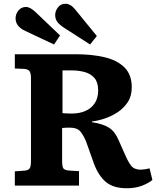

<svg xmlns="http://www.w3.org/2000/svg" viewBox="-20 -989 836 1023"><path d="M656 14Q583 14 543.5 -20Q504 -54 481 -116L439 -234Q426 -266 409 -287.5Q392 -309 350 -309Q340 -309 330 -308.5Q320 -308 311 -307V-130Q311 -102 317.5 -92Q324 -82 351 -80L401 -77V0H59V-76L111 -80Q128 -81 136.5 -90Q145 -99 145 -131V-574Q145 -596 138.5 -608Q132 -620 108 -622L59 -624V-700H385Q468 -700 535.5 -684.5Q603 -669 642.5 -630.5Q682 -592 682 -524Q682 -477 660.5 -444.5Q639 -412 606 -390.5Q573 -369 536.5 -357Q500 -345 470 -342V-338Q529 -329 561 -308.5Q593 -288 612 -242L641 -177Q663 -125 679.5 -105Q696 -85 730 -85Q748 -85 777 -92L792 -30Q768 -11 734 1.5Q700 14 656 14ZM360 -384Q427 -384 465 -416.5Q503 -449 503 -508Q503 -550 483.5 -573Q464 -596 431.5 -605Q399 -614 361 -614H313V-386Q324 -385 337.5 -384.5Q351 -384 360 -384ZM460 -752 323 -840Q298 -856 286 -871.5Q274 -887 274 -909Q274 -930 288.5 -949.5Q303 -969 330 -969Q342 -969 354.5 -962Q367 -955 381 -938L496 -797ZM268 -752 115 -824Q63 -848 63 -891Q63 -915 78.5 -933.5Q94 -952 119 -952Q140 -952 169 -925L300 -800Z"/></svg>

Font: Literata 7pt
Style: Bold
Weight: 700
Designer: Latin by Veronika Burian and Jose Scaglione. Greek by Irene Vlachou. Cyrillic by Vera Evstafieva.
Foundry: TypeTogether
Version: Version 3.002